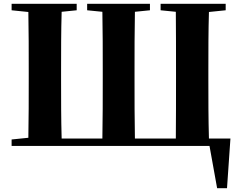

<svg xmlns="http://www.w3.org/2000/svg" viewBox="-20 -767 1256 1009"><path d="M41 0H1081L1121 222H1173L1191 -39H1078C1075 -143 1075 -248 1075 -353V-395C1075 -499 1075 -603 1078 -704L1166 -713V-747H824V-713L904 -705C905 -603 905 -499 905 -394V-353C905 -246 905 -141 904 -39H689C687 -141 687 -246 687 -353V-395C687 -499 687 -602 689 -705L768 -713V-747H438V-713L518 -705C520 -604 520 -500 520 -394V-353C520 -248 520 -143 518 -39H304C301 -141 301 -246 301 -353V-394C301 -499 301 -602 304 -705L383 -713V-747H41V-713L129 -704C131 -603 131 -499 131 -395V-353C131 -249 131 -146 129 -43L41 -34Z"/></svg>

Font: Noto Serif CJK HK Black
Style: Regular
Weight: 900
Designer: Ryoko NISHIZUKA 西塚涼子 (kana & ideographs); Frank Grießhammer (Latin, Greek & Cyrillic); Wenlong ZHANG 张文龙 (bopomofo); San
Foundry: Adobe
Version: Version 2.001;hotconv 1.1.0;makeotfexe 2.6.0